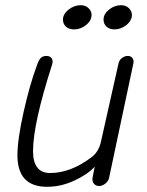

<svg xmlns="http://www.w3.org/2000/svg" viewBox="-20 -709 564 738"><path d="M265 -596Q245 -596 233.5 -606.5Q222 -617 222 -634Q222 -655 243.5 -672Q265 -689 290 -689Q309 -689 320.5 -677.5Q332 -666 332 -652Q332 -630 311 -613Q290 -596 265 -596ZM420 -596Q401 -596 389.5 -606.5Q378 -617 378 -634Q378 -655 399 -672Q420 -689 445 -689Q464 -689 475.5 -677.5Q487 -666 487 -652Q487 -630 466 -613Q445 -596 420 -596ZM161 9Q47 9 47 -112Q47 -172 70.5 -277.5Q94 -383 122 -458Q129 -479 137 -486.5Q145 -494 158 -494Q173 -494 179 -484.5Q185 -475 180 -460Q107 -233 107 -128Q107 -44 173 -44Q251 -44 331 -104Q358 -124 367 -160L436 -467Q439 -479 449.5 -486.5Q460 -494 471 -494Q483 -494 489 -486Q495 -478 493 -467L399 -24Q396 -12 384.5 -3Q373 6 361 6Q348 6 340.5 -3.5Q333 -13 336 -28L344 -68Q316 -38 265 -14.5Q214 9 161 9Z"/></svg>

Font: Comic Neue
Style: Italic
Weight: 400
Italic angle: -12°
Designer: Craig Rozynski
Foundry: Craig Rozynski
Version: Version 2.003